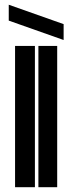

<svg xmlns="http://www.w3.org/2000/svg" viewBox="-20 -783 302 803"><path d="M16.6 -696.8V-763.2L246.1 -682.1V-615.7ZM219.2 -590.8V0H140.6V-590.8ZM126 -590.8V0H43V-590.8Z"/></svg>

Font: Ebtekar Inline 2
Style: Inline-2
Weight: 500
Designer: Arman Khorramak
Foundry: Arman Khorramak
Version: Version 2.000